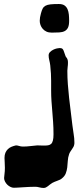

<svg xmlns="http://www.w3.org/2000/svg" viewBox="-217 -699 396 947"><path d="M124 -596.2Q124 -574.7 118.4 -563Q112.8 -551.3 102.1 -545.7Q91.3 -540 75.2 -539.1Q59.1 -538.1 38.1 -538.1Q22.9 -538.1 12 -543.2Q1 -548.3 -6.3 -556.9Q-13.7 -565.4 -17.3 -575.7Q-21 -585.9 -21 -596.2Q-21 -612.3 -15.1 -632.8Q-11.2 -647.5 -6.6 -656.5Q-2 -665.5 7.3 -670.7Q16.6 -675.8 32 -677.5Q47.4 -679.2 73.2 -679.2Q90.8 -679.2 100.8 -672.4Q110.8 -665.5 116 -653.8Q121.1 -642.1 122.6 -627.2Q124 -612.3 124 -596.2ZM148.9 15.1Q147.9 20.5 145 25.9Q142.1 31.2 137.9 37.1Q133.8 43 129.9 49.1Q126 55.2 124 61Q118.2 77.6 117.4 94.2Q116.7 110.8 114.7 126.5Q112.8 142.1 107.4 156.2Q102.1 170.4 86.9 182.1Q83 185.5 77.1 188Q71.3 190.4 64.9 192.9Q58.6 195.3 52.2 197.8Q45.9 200.2 41 203.1Q34.2 207 29.1 211.4Q23.9 215.8 19 219.5Q14.2 223.1 9.3 225.6Q4.4 228 -2 228Q-12.7 228 -22.9 225.1Q-33.2 222.2 -43 222.2Q-56.6 222.2 -72.3 222.9Q-87.9 223.6 -102.5 224.6Q-117.2 225.6 -129.4 226.3Q-141.6 227.1 -148.9 227.1Q-156.7 227.1 -165.3 222.9Q-173.8 218.8 -180.7 212.2Q-187.5 205.6 -192.1 196.8Q-196.8 188 -196.8 179.2Q-196.8 172.4 -194.8 159.2Q-192.9 146 -192.9 128.9Q-192.9 115.2 -193.8 102.1Q-194.8 88.9 -194.8 80.1Q-194.8 64.9 -190.2 54.2Q-185.5 43.5 -177.7 36.1Q-169.9 28.8 -159.7 24.7Q-149.4 20.5 -138.2 18.1Q-131.3 18.1 -122.3 21Q-113.3 23.9 -104 23.9Q-85.9 23.9 -66.7 21.5Q-47.4 19 -33.2 18.1Q-25.4 18.1 -16.8 18.6Q-8.3 19 0 19Q11.7 19 20.5 17.6Q29.3 16.1 35.2 10.7Q41 5.4 43.9 -5.9Q46.9 -17.1 46.9 -36.1Q46.9 -69.8 44.9 -97.7Q43 -125.5 40.8 -150.9Q38.6 -176.3 36.9 -200.9Q35.2 -225.6 35.2 -252.9V-300.8Q35.2 -319.3 34.2 -336.4Q33.2 -353.5 30.8 -377Q29.3 -389.2 26.1 -401.9Q22.9 -414.6 22.9 -425.8Q22.9 -435.5 29.8 -442.4Q36.6 -449.2 45.4 -453.6Q54.2 -458 63 -460Q71.8 -461.9 76.2 -461.9Q83.5 -461.9 87.4 -460.4Q91.3 -459 94 -454.6Q96.7 -450.2 99.1 -442.6Q101.6 -435.1 106 -422.9Q107.4 -418.9 109.6 -416.7Q111.8 -414.6 113.5 -411.6Q115.2 -408.7 116.7 -403.8Q118.2 -398.9 118.2 -389.2Q118.2 -378.4 116.7 -368.4Q115.2 -358.4 115.2 -350.1Q115.2 -315.9 117.7 -282.7Q120.1 -249.5 123.8 -216.6Q127.4 -183.6 131.8 -149.9Q136.2 -116.2 140.1 -81.1Q142.6 -60.1 146.2 -38.3Q149.9 -16.6 149.9 2Q149.9 4.9 149.9 8.5Q149.9 12.2 148.9 15.1Z"/></svg>

Font: Freckle Face
Style: Regular
Weight: 400
Designer: Astigmatic (AOETI)
Foundry: Astigmatic (AOETI)
Version: Version 1.000